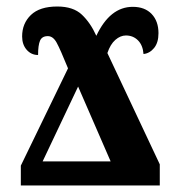

<svg xmlns="http://www.w3.org/2000/svg" viewBox="-20 -570 542 590"><path d="M44 -61 189 -360Q165 -419 154 -439Q143 -459 127 -459Q109 -459 103 -445Q97 -431 97 -401Q76 -401 62 -417Q48 -433 48 -458Q48 -498 75 -524Q102 -550 156 -550Q205 -550 231.5 -525Q258 -500 276 -460Q318 -549 388 -549Q425 -549 446 -527Q467 -505 467 -468Q467 -439 453.5 -422.5Q440 -406 421 -404Q419 -431 404 -446Q389 -461 367 -461Q350 -461 334.5 -447.5Q319 -434 310 -407L471 -65V0H44ZM320 -74 220 -304 111 -74Z"/></svg>

Font: Noto Serif CondExtraBold
Style: Regular
Weight: 800
Width: 3
Designer: Monotype Design Team
Foundry: Monotype Imaging Inc.
Version: Version 1.001